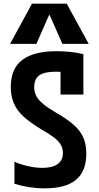

<svg xmlns="http://www.w3.org/2000/svg" viewBox="-20 -1020 540 1050"><path d="M224 10Q181 10 139 3.5Q97 -3 59 -15V-135Q95 -120 135 -111Q175 -102 212 -102Q266 -102 295 -122.5Q324 -143 324 -183Q324 -207 313.5 -226.5Q303 -246 278.5 -265.5Q254 -285 212 -309Q148 -347 110 -381.5Q72 -416 55.5 -455.5Q39 -495 39 -545Q39 -645 102 -692.5Q165 -740 289 -740Q324 -740 361 -736.5Q398 -733 436 -724V-503H311V-676L356 -622Q338 -625 320 -626.5Q302 -628 286 -628Q223 -628 195 -608Q167 -588 167 -543Q167 -517 178.5 -495Q190 -473 216.5 -451Q243 -429 288 -403Q349 -368 385 -335.5Q421 -303 436.5 -266Q452 -229 452 -180Q452 -84 396 -37Q340 10 224 10ZM35 -780 155 -1000H345L465 -780H321L252 -937H248L179 -780Z"/></svg>

Font: M PLUS 1 Code SemiBold
Style: Regular
Weight: 600
Designer: Coji Morishita
Foundry: UNDERFOREST DESIGN
Version: Version 1.005